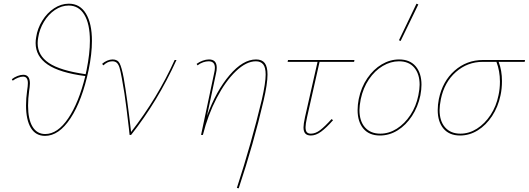

<svg xmlns="http://www.w3.org/2000/svg" viewBox="-20 -731 2864 1040"><path d="M478 -509Q478 -439 460 -352Q425 -186 362 -90.5Q299 5 224 5Q173 5 147 -38.5Q121 -82 121 -160Q121 -198 127 -241Q131 -265 131 -281Q131 -316 105 -316Q93 -316 77.5 -310Q62 -304 49 -294L44 -302Q58 -313 75 -319.5Q92 -326 106 -326Q142 -326 142 -279Q142 -271 140.5 -258.5Q139 -246 138 -240Q132 -197 132 -159Q132 -85 156 -45Q180 -5 225 -5Q292 -5 349.5 -90Q407 -175 442 -319Q303 -337 238 -381.5Q173 -426 173 -498Q173 -514 176 -530Q183 -577 209 -619Q235 -661 273 -686Q311 -711 353 -711Q413 -711 445.5 -657.5Q478 -604 478 -509ZM467 -510Q467 -601 437 -651Q407 -701 352 -701Q313 -701 277.5 -677Q242 -653 218 -613Q194 -573 187 -528Q184 -512 184 -497Q184 -431 244.5 -390Q305 -349 444 -329L449 -352Q467 -441 467 -510Z M936 -406Q834 -182 690 0H682L678 -37Q676 -54 665.5 -141Q655 -228 640 -307Q633 -346 627.5 -364Q622 -382 613 -390.5Q604 -399 588 -399Q563 -399 540 -377L533 -385Q545 -396 560.5 -402.5Q576 -409 590 -409Q617 -409 628 -388Q639 -367 650 -309Q669 -200 690 -16Q834 -202 926 -406Z M1429 -327Q1429 -277 1408 -187Q1354 46 1273 289L1263 287Q1342 44 1398 -190Q1419 -282 1419 -327Q1419 -366 1405.5 -382.5Q1392 -399 1366 -399Q1314 -399 1257.5 -345Q1201 -291 1153.5 -199.5Q1106 -108 1079 0H1069L1140 -335Q1144 -351 1144 -364Q1144 -399 1110 -399Q1096 -399 1080 -393.5Q1064 -388 1050 -377L1045 -385Q1060 -396 1078 -402.5Q1096 -409 1112 -409Q1154 -409 1154 -364Q1154 -349 1150 -333L1101 -103Q1151 -239 1223.5 -324Q1296 -409 1367 -409Q1399 -409 1414 -389.5Q1429 -370 1429 -327Z M1643 -95Q1635 -58 1635 -42Q1635 -22 1642.5 -14.5Q1650 -7 1664 -7Q1689 -7 1714.5 -26.5Q1740 -46 1776 -86L1784 -80Q1748 -39 1719.5 -18Q1691 3 1664 3Q1644 3 1634 -7.5Q1624 -18 1624 -41Q1624 -59 1632 -96L1700 -396H1538L1540 -406H1900L1898 -396H1711Z M1917 -135Q1917 -163 1923 -194Q1936 -258 1969.5 -307Q2003 -356 2048 -382.5Q2093 -409 2142 -409Q2200 -409 2231.5 -372Q2263 -335 2263 -272Q2263 -246 2257 -214Q2244 -152 2211.5 -102.5Q2179 -53 2134 -25Q2089 3 2038 3Q1980 3 1948.5 -34Q1917 -71 1917 -135ZM2246 -214Q2253 -249 2253 -272Q2253 -330 2224 -364.5Q2195 -399 2141 -399Q2096 -399 2053 -373.5Q2010 -348 1978.5 -301.5Q1947 -255 1934 -194Q1927 -157 1927 -135Q1927 -75 1957 -41Q1987 -7 2040 -7Q2087 -7 2129.5 -34Q2172 -61 2203 -108Q2234 -155 2246 -214ZM2141 -513 2236 -711 2246 -707 2150 -509Z M2822 -396H2681Q2699 -349 2699 -292Q2699 -250 2691 -214Q2678 -152 2645.5 -102.5Q2613 -53 2568 -25Q2523 3 2472 3Q2414 3 2382.5 -34Q2351 -71 2351 -135Q2351 -163 2357 -194Q2377 -291 2442.5 -348.5Q2508 -406 2596 -406H2824ZM2688 -289Q2688 -346 2669 -396H2595Q2512 -396 2449.5 -341Q2387 -286 2368 -194Q2361 -157 2361 -135Q2361 -75 2391 -41Q2421 -7 2474 -7Q2521 -7 2563.5 -34Q2606 -61 2637 -108Q2668 -155 2680 -214Q2688 -249 2688 -289Z"/></svg>

Font: Ysabeau Hairline
Style: Italic
Weight: 100
Italic angle: -12°
Designer: Christian Thalmann (Catharsis Fonts)
Version: Version 0.003